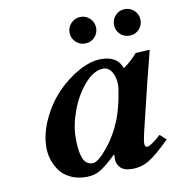

<svg xmlns="http://www.w3.org/2000/svg" viewBox="-74 -691 705 767"><g transform="rotate(-10 278.5 -307.0)"><path d="M373 -194.8Q386.2 -230.5 395 -272.9Q403.8 -315.4 403.8 -331.1Q403.8 -361.3 390.9 -383.1Q377.9 -404.8 356.9 -404.8Q318.8 -404.8 281.5 -362.8Q244.1 -320.8 222.2 -261.7Q200.2 -202.6 200.2 -150.9Q200.2 -127.4 201.9 -110.1Q203.6 -92.8 208.5 -75.7Q213.4 -58.6 223.9 -49.3Q234.4 -40 250 -40Q271.5 -40 310.3 -87.4Q349.1 -134.8 373 -194.8ZM339.8 -39.1Q339.8 -52.2 340.8 -58.1L338.9 -59.1Q293.5 -16.1 270 -3.2Q246.6 9.8 215.8 9.8Q178.7 9.8 150.6 -4.2Q122.6 -18.1 107.4 -40.3Q92.3 -62.5 85.2 -85.7Q78.1 -108.9 78.1 -131.8Q78.1 -188.5 105.2 -246.6Q132.3 -304.7 172.9 -347.2Q213.4 -389.6 262.5 -416.7Q311.5 -443.8 354 -443.8Q420.9 -443.8 438 -392.1Q471.2 -415.5 495.1 -443.8L549.8 -446.8Q551.8 -446.8 551.8 -443.8L520.5 -320.8L473.1 -125Q465.8 -93.3 465.8 -83Q465.8 -66.9 475.1 -66.9Q489.7 -66.9 532.2 -105L557.1 -82Q502.4 -28.3 471.2 -9.3Q439.9 9.8 401.9 9.8Q368.2 9.8 354 -5.6Q339.8 -21 339.8 -39.1ZM264.9 -531.7Q249 -547.4 249 -569.8Q249 -592.3 264.9 -608.2Q280.8 -624 303.2 -624Q325.7 -624 341.3 -608.2Q356.9 -592.3 356.9 -569.8Q356.9 -547.4 341.3 -531.7Q325.7 -516.1 303.2 -516.1Q280.8 -516.1 264.9 -531.7ZM444.8 -531.7Q429.2 -547.4 429.2 -569.8Q429.2 -592.3 444.8 -608.2Q460.4 -624 482.9 -624Q505.4 -624 521.2 -608.2Q537.1 -592.3 537.1 -569.8Q537.1 -547.4 521.2 -531.7Q505.4 -516.1 482.9 -516.1Q460.4 -516.1 444.8 -531.7Z"/></g></svg>

Font: Linux Libertine G
Style: Bold Italic
Weight: 700
Italic angle: -11.5°
Designer: Philipp H. Poll
Foundry: Philipp H. Poll
Version: Version 4.1.0